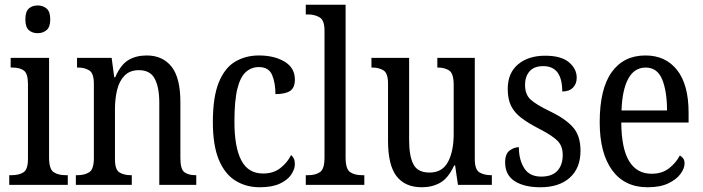

<svg xmlns="http://www.w3.org/2000/svg" viewBox="-20 -780 2966 810"><path d="M139 -640Q116 -640 101.5 -653Q87 -666 87 -698Q87 -731 101.5 -744Q116 -757 139 -757Q161 -757 176.5 -744Q192 -731 192 -698Q192 -666 176.5 -653Q161 -640 139 -640ZM19 0V-41H30Q60 -41 79 -53Q98 -65 98 -110V-425Q98 -470 80.5 -482.5Q63 -495 33 -495H25V-536H187V-115Q187 -67 206 -54Q225 -41 256 -41H266V0Z M300 0V-41H308Q337 -41 356.5 -53.5Q376 -66 376 -113V-427Q376 -471 356.5 -483Q337 -495 310 -495H305V-536H451L462 -454H466Q489 -507 521.5 -526.5Q554 -546 599 -546Q666 -546 703.5 -499Q741 -452 741 -349V-113Q741 -66 758 -53.5Q775 -41 804 -41H808V0H652V-346Q652 -411 633 -447.5Q614 -484 566 -484Q528 -484 505.5 -461Q483 -438 474 -400.5Q465 -363 465 -321V-108Q465 -64 484 -52.5Q503 -41 531 -41H536V0Z M1076 10Q1018 10 973 -18Q928 -46 903 -106.5Q878 -167 878 -265Q878 -372 903.5 -433.5Q929 -495 973 -520.5Q1017 -546 1072 -546Q1137 -546 1180.5 -520Q1224 -494 1224 -444Q1224 -410 1204 -396.5Q1184 -383 1142 -383Q1142 -430 1128 -463.5Q1114 -497 1072 -497Q1041 -497 1017.5 -476.5Q994 -456 981.5 -406Q969 -356 969 -266Q969 -159 998 -103.5Q1027 -48 1090 -48Q1134 -48 1163.5 -71.5Q1193 -95 1208 -126Q1215 -120 1219.5 -111Q1224 -102 1224 -88Q1224 -67 1209 -44Q1194 -21 1161 -5.5Q1128 10 1076 10Z M1270 0V-41H1281Q1311 -41 1330 -54Q1349 -67 1349 -115V-651Q1349 -695 1328 -707Q1307 -719 1281 -719H1270V-760H1438V-115Q1438 -67 1457 -54Q1476 -41 1506 -41H1517V0Z M1760 10Q1689 10 1653 -36.5Q1617 -83 1617 -186V-427Q1617 -471 1598 -483Q1579 -495 1551 -495H1547V-536H1706V-189Q1706 -122 1724 -87Q1742 -52 1792 -52Q1846 -52 1870 -97Q1894 -142 1894 -215V-422Q1894 -470 1875 -482.5Q1856 -495 1828 -495H1825V-536H1983V-109Q1983 -64 2003 -52.5Q2023 -41 2051 -41H2055V0H1912L1900 -82H1896Q1871 -28 1837 -9Q1803 10 1760 10Z M2260 10Q2191 10 2151 -16Q2111 -42 2111 -95Q2111 -131 2130 -145Q2149 -159 2169 -159Q2169 -106 2191.5 -70.5Q2214 -35 2263 -35Q2309 -35 2331.5 -59.5Q2354 -84 2354 -126Q2354 -163 2333 -185Q2312 -207 2256 -236Q2209 -260 2179.5 -282.5Q2150 -305 2136 -333.5Q2122 -362 2122 -405Q2122 -472 2165.5 -508.5Q2209 -545 2280 -545Q2347 -545 2380 -517.5Q2413 -490 2413 -452Q2413 -426 2397 -410Q2381 -394 2352 -394Q2352 -501 2272 -501Q2233 -501 2214 -479Q2195 -457 2195 -422Q2195 -381 2219 -359.5Q2243 -338 2299 -311Q2366 -279 2397.5 -243Q2429 -207 2429 -144Q2429 -71 2384 -30.5Q2339 10 2260 10Z M2712 10Q2615 10 2562.5 -62Q2510 -134 2510 -264Q2510 -405 2560.5 -475.5Q2611 -546 2703 -546Q2788 -546 2836.5 -484.5Q2885 -423 2885 -305V-263H2601Q2602 -152 2634.5 -99.5Q2667 -47 2729 -47Q2773 -47 2802.5 -70Q2832 -93 2848 -124Q2856 -120 2862 -112Q2868 -104 2868 -90Q2868 -70 2851 -46.5Q2834 -23 2799.5 -6.5Q2765 10 2712 10ZM2794 -314Q2794 -395 2773.5 -445Q2753 -495 2704 -495Q2656 -495 2630.5 -448Q2605 -401 2602 -314Z"/></svg>

Font: Noto Serif Thai Condensed
Style: Regular
Weight: 400
Width: 3
Designer: Monotype Design Team
Foundry: Monotype Imaging Inc.
Version: Version 2.002; ttfautohint (v1.8.4.7-5d5b)